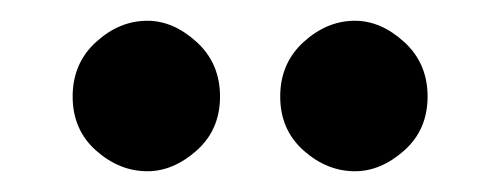

<svg xmlns="http://www.w3.org/2000/svg" viewBox="-20 -635 482 185"><path d="M50 -542Q50 -574 72.5 -594.5Q95 -615 122 -615Q147 -615 169.5 -594.5Q192 -574 192 -542Q192 -510 169.5 -490Q147 -470 122 -470Q95 -470 72.5 -490Q50 -510 50 -542ZM250 -542Q250 -574 272.5 -594.5Q295 -615 322 -615Q347 -615 369.5 -594.5Q392 -574 392 -542Q392 -510 369.5 -490Q347 -470 322 -470Q295 -470 272.5 -490Q250 -510 250 -542Z"/></svg>

Font: Reem Kufi Fun
Style: Bold
Weight: 700
Designer: Khaled Hosny
Version: Version 1.005